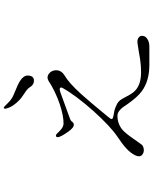

<svg xmlns="http://www.w3.org/2000/svg" viewBox="85 -894 829 1040"><g transform="rotate(-90 500.0 -373.5)"><path d="M433.6 -767.6 431.6 -758.8Q435.5 -739.3 449.2 -717.8Q461.9 -699.2 479.5 -682.6Q484.4 -677.7 492.2 -671.9Q498 -668 507.8 -661.1Q524.4 -650.4 530.3 -645.5Q542 -636.7 547.9 -627Q561.5 -603.5 585.9 -604.5Q611.3 -606.4 611.3 -639.6Q611.3 -661.1 581.1 -680.7Q564.5 -691.4 520.5 -709L498 -718.8Q487.3 -724.6 475.6 -733.4Q469.7 -739.3 457 -751Q447.3 -760.7 443.4 -764.6Q436.5 -769.5 433.6 -767.6ZM281.2 -484.4Q269.5 -475.6 295.9 -435.5Q321.3 -395.5 337.9 -389.6Q346.7 -387.7 351.6 -389.6Q354.5 -391.6 360.4 -396.5Q363.3 -401.4 366.2 -403.3Q371.1 -407.2 377 -409.2L521.5 -461.9Q536.1 -466.8 543 -463.9Q548.8 -460 544.9 -451.2Q504.9 -378.9 418.9 -282.2Q335.9 -190.4 281.2 -153.3Q237.3 -124 215.8 -103.5Q190.4 -80.1 178.7 -54.7Q170.9 -38.1 175.8 -26.4Q180.7 -16.6 193.4 -11.7Q205.1 -7.8 217.8 -10.7Q231.4 -13.7 237.3 -21.5Q244.1 -31.2 252.9 -43Q258.8 -50.8 268.6 -65.4Q298.8 -109.4 318.4 -126Q350.6 -152.3 393.6 -152.3Q411.1 -152.3 426.8 -136.7Q437.5 -127.9 456.1 -98.6Q494.1 -43.9 526.4 -20.5Q582 20.5 668.9 20.5H768.6Q793.9 20.5 810.5 8.8Q825.2 -1 826.2 -15.6Q828.1 -29.3 816.4 -38.1Q803.7 -46.9 782.2 -43L750 -38.1Q718.8 -32.2 698.2 -29.3Q664.1 -24.4 629.9 -24.4Q569.3 -24.4 536.1 -50.8Q516.6 -65.4 497.1 -104.5Q485.4 -127 478.5 -136.7Q465.8 -152.3 449.2 -158.2Q436.5 -165 420.9 -168.9Q413.1 -170.9 398.4 -172.9Q382.8 -175.8 378.9 -178.7Q373 -181.6 377.9 -190.4L391.6 -208Q474.6 -308.6 510.7 -348.6Q572.3 -416 611.3 -438.5Q630.9 -450.2 637.7 -468.8Q642.6 -486.3 636.7 -502.9Q629.9 -519.5 615.2 -527.3Q600.6 -535.2 584 -526.4Q525.4 -488.3 456.1 -464.8Q391.6 -443.4 349.6 -444.3Q336.9 -445.3 324.2 -454.1Q317.4 -459 305.7 -470.7Q296.9 -480.5 293 -483.4Q286.1 -487.3 281.2 -484.4Z"/></g></svg>

Font: Batang
Style: Regular
Weight: 400
Version: Version 2.21